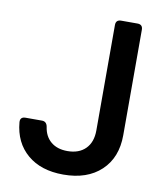

<svg xmlns="http://www.w3.org/2000/svg" viewBox="-83 -800 766 879"><g transform="rotate(10 300.0 -360.0)"><path d="M270 10Q165.9 10 102.8 -43.8Q39.7 -97.6 31.4 -191.2Q29.4 -216.4 55.6 -216.4H131.4Q153.3 -216.4 157.6 -192.3Q163.8 -148.4 193.2 -123.8Q222.5 -99.3 270 -99.3Q323.5 -99.3 354 -129.9Q384.5 -160.6 384.5 -215.3V-705.3Q384.5 -730 409.2 -730H484.9Q509.6 -730 509.6 -705.3V-215.3Q509.6 -110.9 445.3 -50.5Q381 10 270 10Z"/></g></svg>

Font: Pitagon Sans Mono
Style: Regular
Weight: 400
Monospace: yes
Designer: Travis Tran
Foundry: Pitagon
Version: Version 1.001;gftools[0.9.26]